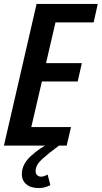

<svg xmlns="http://www.w3.org/2000/svg" viewBox="-22 -740 517 976"><path d="M-2 0 164 -720H475L454 -626H260L212 -419H394L373 -326H191L137 -94H339L317 0ZM175 216Q134 216 111.5 196.5Q89 177 89 145Q89 96 134 54Q179 12 245 -21L278 0Q225 39 192 69Q159 99 159 129Q159 143 167 150.5Q175 158 187 158Q202 158 220 147L234 201Q206 216 175 216Z"/></svg>

Font: Instrument Sans Condensed SemiBold Italic
Style: Regular
Weight: 600
Width: 3
Italic angle: -13°
Designer: Rodrigo Fuenzalida
Foundry: fragTYPE
Version: Version 1.000; ttfautohint (v1.8.4.7-5d5b);gftools[0.9.28]